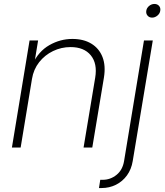

<svg xmlns="http://www.w3.org/2000/svg" viewBox="-20 -743 829 967"><path d="M141.1 -345.7 84 0H40L128.9 -539.1H171.9L151.9 -417.5L143.1 -418.5Q173.8 -484.4 228.5 -515.6Q283.2 -546.9 344.7 -546.9Q400.9 -546.9 439.9 -523.2Q479 -499.5 496.1 -456.1Q513.2 -412.6 503.4 -352.1L444.8 0H400.9L459.5 -352.1Q471.2 -422.9 437.3 -464.4Q403.3 -505.9 335.4 -505.9Q288.6 -505.9 247.1 -485.8Q205.6 -465.8 177.2 -429.7Q148.9 -393.6 141.1 -345.7ZM705.1 -539.1H749.5L648.4 68.4Q641.6 109.9 619.4 140.4Q597.2 170.9 564 187.5Q530.8 204.1 491.2 204.1H478.5L484.9 162.6H497.1Q536.1 162.6 566.9 137.7Q597.7 112.8 605 67.4ZM746.1 -654.3Q731.4 -654.3 722.9 -664.6Q714.4 -674.8 716.8 -689Q718.8 -703.1 731 -713.1Q743.2 -723.1 757.8 -723.1Q772.5 -723.1 781 -713.4Q789.6 -703.6 787.1 -689Q785.2 -674.8 772.9 -664.6Q760.7 -654.3 746.1 -654.3Z"/></svg>

Font: Inter 18pt ExtraLight
Style: Italic
Weight: 250
Italic angle: -9.3988°
Designer: Rasmus Andersson
Foundry: rsms
Version: Version 4.001;git-66647c0bb